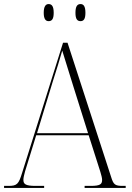

<svg xmlns="http://www.w3.org/2000/svg" viewBox="-22 -924 647 944"><path d="M374 -820C389 -820 398 -830 398 -861C398 -893 389 -904 374 -904C358 -904 349 -893 349 -861C349 -830 358 -820 374 -820ZM217 -820C233 -820 242 -830 242 -861C242 -893 233 -904 217 -904C203 -904 193 -893 193 -861C193 -830 203 -820 217 -820ZM-2 0H195V-10H153C103 -10 93 -19 93 -40C93 -59 108 -104 115 -126L156 -259H414L459 -118C465 -98 480 -57 480 -40C480 -19 472 -10 424 -10H394V0H596V-10H583C543 -10 536 -16 524 -55L310 -714H288L87 -75C70 -19 62 -10 20 -10H-2ZM160 -269 238 -525C254 -575 274 -638 284 -675C297 -632 317 -569 339 -498L411 -269Z"/></svg>

Font: Noto Serif Display SemiCondensed ExtraLight
Style: Regular
Weight: 200
Width: 4
Designer: Monotype Design Team
Foundry: Monotype Imaging Inc.
Version: Version 2.009